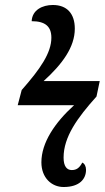

<svg xmlns="http://www.w3.org/2000/svg" viewBox="-20 -740 420 770"><path d="M235 10C300 10 325 -23 325 -59C325 -73 319 -84 310 -88C299 -67 287 -58 268 -58C248 -58 235 -73 235 -108C235 -191 290 -267 367 -353L380 -415H155C230 -483 280 -551 280 -625C280 -686 248 -720 192 -720C150 -720 109 -700 107 -655C160 -655 186 -635 186 -589C186 -528 142 -464 67 -379L51 -318H277C200 -248 146 -168 146 -89C146 -27 187 10 235 10Z"/></svg>

Font: Noto Serif Condensed Semi
Style: Italic
Weight: 600
Width: 3
Italic angle: -12°
Designer: Monotype Design Team
Foundry: Monotype Imaging Inc.
Version: Version 1.901